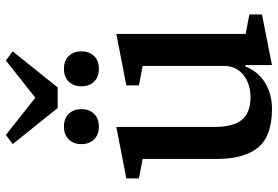

<svg xmlns="http://www.w3.org/2000/svg" viewBox="-170 -788 970 671"><g transform="rotate(-90 315.5 -453.0)"><path d="M270 12Q175 12 135 -36.5Q95 -85 95 -182V-440L27 -453V-497L207 -532V-188Q207 -123 232 -93Q257 -63 311 -63Q331 -63 350.5 -68.5Q370 -74 385.5 -85.5Q401 -97 410.5 -114Q420 -131 420 -155V-440L352 -453V-497L532 -532V-80L600 -67V-23L423 12V-81H418Q412 -64 399.5 -47Q387 -30 368.5 -17Q350 -4 325.5 4Q301 12 270 12ZM208 -593Q179 -593 163 -610Q147 -627 147 -652V-656Q147 -681 163 -698Q179 -715 208 -715Q237 -715 253 -698Q269 -681 269 -656V-652Q269 -627 253 -610Q237 -593 208 -593ZM410 -593Q381 -593 365 -610Q349 -627 349 -652V-656Q349 -681 365 -698Q381 -715 410 -715Q439 -715 455 -698Q471 -681 471 -656V-652Q471 -627 455 -610Q439 -593 410 -593ZM147 -894 179 -918 309 -815 439 -918 471 -894 345 -737H273Z"/></g></svg>

Font: IBM Plex Serif Medm
Style: Regular
Weight: 500
Designer: Mike Abbink, Paul van der Laan, Pieter van Rosmalen
Foundry: Bold Monday
Version: Version 3.001